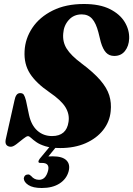

<svg xmlns="http://www.w3.org/2000/svg" viewBox="-20 -731 667 961"><path d="M281.5 10Q236 10 207.2 1Q178.5 -8 161.8 -19.8Q145 -31.5 135.8 -40.5Q126.5 -49.5 120 -49.5Q112.5 -49.5 96.2 -36.2Q80 -23 62.8 -9.8Q45.5 3.5 34.5 3.5Q20.5 3.5 12.8 -5Q5 -13.5 8.5 -32.5L52.5 -228.5Q55.5 -245 62.2 -255Q69 -265 81 -265Q93.5 -265 99 -257Q104.5 -249 110 -228L125.5 -154.5Q137 -103.5 167.2 -76.8Q197.5 -50 240.5 -50Q313 -50 323 -121Q329 -159 307.8 -194Q286.5 -229 228.5 -268.5Q160.5 -315 130 -362.8Q99.5 -410.5 103 -475Q106 -538 142 -591.8Q178 -645.5 243.5 -678.2Q309 -711 400 -711Q479 -711 529.5 -685.8Q580 -660.5 604 -621Q628 -581.5 626.5 -538Q625 -500.5 605.5 -475.8Q586 -451 552 -451Q526.5 -451 510.8 -467.8Q495 -484.5 484.5 -520.5L472.5 -569Q460.5 -615.5 441 -637.2Q421.5 -659 389 -659Q349 -659 324 -630.8Q299 -602.5 296.5 -563.5Q292.5 -521 314 -487Q335.5 -453 387 -414.5Q448 -369 481.5 -330.2Q515 -291.5 526.8 -254Q538.5 -216.5 534 -174Q529 -121.5 496.2 -80Q463.5 -38.5 408.5 -14.2Q353.5 10 281.5 10ZM236.5 -6H269.5L222 52Q231.5 51.5 244.5 51.5Q292.5 51.5 312.5 71.5Q332.5 91.5 323.5 126.5Q313 165 278 187.5Q243 210 189 210Q145 210 122.2 195.2Q99.5 180.5 99 161.5Q102 143.5 118 142.5Q124 141.5 128 143.8Q132 146 136 150Q151.5 169 175.5 169Q208.5 169 220.5 124Q230.5 84.5 190.5 84.5H182Q173 84.5 172.5 78.8Q172 73 178.5 64Z"/></svg>

Font: Fraunces 144pt S050 Black
Style: Italic
Weight: 900
Italic angle: -16°
Version: Version 1.000; ttfautohint (v1.8.3)